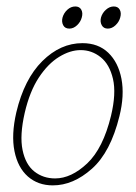

<svg xmlns="http://www.w3.org/2000/svg" viewBox="-20 -566 420 594"><path d="M235 -432.5Q284 -432.5 315 -402.8Q346 -373 355.8 -322Q365.5 -271 349.5 -206.5Q322 -95 264.2 -43.8Q206.5 7.5 143.5 7.5Q97.5 7.5 66.2 -20Q35 -47.5 24.8 -98.2Q14.5 -149 30.5 -218.5Q55 -321.5 111 -377Q167 -432.5 235 -432.5ZM150.5 -14Q200.5 -14 249.8 -60.5Q299 -107 323.5 -208Q340 -277 329.5 -322Q319 -367 291.5 -389Q264 -411 229.5 -411Q197 -411 162.8 -390Q128.5 -369 100.2 -326.2Q72 -283.5 56.5 -217Q40.5 -147 49.8 -102Q59 -57 86.2 -35.5Q113.5 -14 150.5 -14ZM194.5 -477.5Q181 -477.5 175.5 -488Q170 -498.5 173.5 -512Q177.5 -526 188.5 -536Q199.5 -546 213 -546Q226 -546 231.5 -536Q237 -526 233 -512Q229.5 -498.5 218.5 -488Q207.5 -477.5 194.5 -477.5ZM313.5 -477.5Q300.5 -477.5 294.8 -488Q289 -498.5 292.5 -512Q296.5 -526 307.8 -536Q319 -546 332 -546Q345 -546 350.5 -536Q356 -526 352 -512Q348.5 -498.5 337.5 -488Q326.5 -477.5 313.5 -477.5Z"/></svg>

Font: Fraunces 144pt S100 Thin
Style: Italic
Weight: 100
Italic angle: -16°
Version: Version 1.000; ttfautohint (v1.8.3)